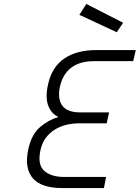

<svg xmlns="http://www.w3.org/2000/svg" viewBox="-20 -950 706 970"><path d="M602 -835 570 -787 381 -875 416 -930ZM505 0H291Q244 0 207 -11.5Q170 -23 147.5 -47.5Q125 -72 118.5 -110Q112 -148 124 -201Q141 -273 183 -308.5Q225 -344 275 -359Q237 -377 222.5 -419.5Q208 -462 224 -529Q244 -614 306.5 -655.5Q369 -697 466 -697H666L653 -641H455Q383 -641 340.5 -608.5Q298 -576 284 -517Q269 -454 293.5 -418Q318 -382 387 -382H531L519 -327H374Q355 -327 327 -322Q299 -317 270.5 -303Q242 -289 218.5 -262.5Q195 -236 185 -194Q168 -119 203 -87.5Q238 -56 305 -56H516Z"/></svg>

Font: Panefresco 250wt
Style: Italic
Weight: 300
Version: Version 1.000